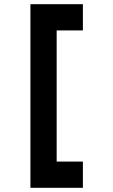

<svg xmlns="http://www.w3.org/2000/svg" viewBox="-20 -895 540 915"><path d="M125 -875H375V-750H250V-125H375V0H125Z"/></svg>

Font: Dogica Pixel
Style: Regular
Weight: 400
Designer: Roberto Mocci
Version: Version 001.000